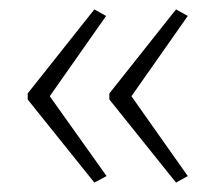

<svg xmlns="http://www.w3.org/2000/svg" viewBox="-20 -480 459 409"><path d="M39 -281V-268L181 -91L207 -105L86 -275L206 -446L181 -460ZM213 -281V-268L355 -91L380 -105L260 -275L380 -446L355 -460Z"/></svg>

Font: Noto Sans ExtraCondensed ExtraLight
Style: Regular
Weight: 200
Width: 2
Designer: Monotype Design Team
Foundry: Monotype Imaging Inc.
Version: Version 2.013